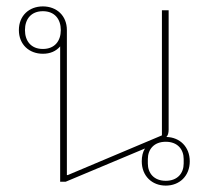

<svg xmlns="http://www.w3.org/2000/svg" viewBox="-20 -568 683 600"><path d="M498 12C541 12 573 -18 573 -64C573 -109 542 -139 500 -140C505 -145 507 -153 507 -163V-536H486V-145L192 -21H189V-474C189 -519 157 -548 114 -548C71 -548 39 -519 39 -474C39 -429 71 -400 114 -400C137 -400 155 -408 168 -423V0H185L433 -104C426 -93 423 -79 423 -64C423 -18 455 12 498 12ZM498 -3C461 -3 442 -27 442 -57V-71C442 -101 461 -125 498 -125C535 -125 554 -101 554 -71V-57C554 -27 535 -3 498 -3ZM114 -415C77 -415 58 -440 58 -474C58 -508 77 -533 114 -533C151 -533 170 -508 170 -474C170 -440 151 -415 114 -415Z"/></svg>

Font: IBM Plex Sans Thai Looped Thin
Style: Regular
Weight: 100
Designer: Mike Abbink, Paul van der Laan, Pieter van Rosmalen, Ben Mitchell, Mark Frömberg
Foundry: Bold Monday
Version: Version 1.1